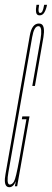

<svg xmlns="http://www.w3.org/2000/svg" viewBox="-48 -776 216 800"><path d="M-9 4Q-14.5 4 -18.5 1.5Q-33 -8 -25 -51Q-15.5 -106 26 -342Q67.5 -578 76.2 -628Q85 -678 114 -678Q120.5 -678 125.5 -675Q140 -665 133 -621.5Q123 -565 97.5 -418H86.5Q111.5 -560 121 -613.5Q128.5 -659.5 116.5 -666Q114.5 -667 112 -667Q94 -667 86 -621Q78 -575 37 -342Q-4 -109 -13 -58Q-21 -13 -10 -7.5Q-8.5 -7 -7 -7Q2.5 -7 10.2 -19.5Q18 -32 32.5 -112L62 -279H43L45 -291H75L23.5 0H14L18 -21Q7.5 4 -9 4ZM117 -712Q104.5 -712 102.5 -724.8Q100.5 -737.5 104 -756H115Q111.5 -736 113 -729Q114.5 -722 119 -722Q125 -722 128.8 -729.2Q132.5 -736.5 136 -756H148Q144.5 -737.5 137.2 -724.8Q130 -712 117 -712Z"/></svg>

Font: Anybody UltraCondensed Thin
Style: Italic
Weight: 100
Width: 1
Italic angle: -10°
Designer: Tyler Finck
Foundry: Etcetera Type Company
Version: Version 1.010; ttfautohint (v1.8.3) -l 8 -r 50 -G 200 -x 14 